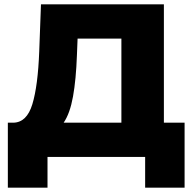

<svg xmlns="http://www.w3.org/2000/svg" viewBox="-20 -720 887 881"><path d="M827 -157V141H646V0H198V141H16V-157H41Q103 -158 128.5 -242Q154 -326 160 -484L168 -700H732V-157ZM272 -157H537V-543H336L333 -467Q329 -355 315 -277Q301 -199 272 -157Z"/></svg>

Font: CMG Sans ExtraBold
Style: Regular
Weight: 800
Designer: Julieta Ulanovsky
Foundry: Julieta Ulanovsky
Version: Version 7.200